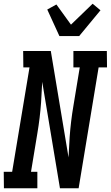

<svg xmlns="http://www.w3.org/2000/svg" viewBox="-42 -1008 593 1028"><path d="M-21 0 -22 -88H23L116 -647H83L82 -735H230L325 -165V-166L331 -275Q334 -317 339 -358.5Q344 -400 351 -441L385 -647H351V-735H530L531 -647H486L379 0H279L184 -570V-569L178 -460Q175 -418 170 -376.5Q165 -335 158 -294L124 -88H158V0ZM276 -815 211 -957 260 -984 338 -876 454 -988 496 -953 382 -815Z"/></svg>

Font: Iosevka Curly Slab Semibold
Style: Italic
Weight: 600
Italic angle: -9°
Monospace: yes
Designer: Belleve Invis
Foundry: Belleve Invis
Version: Version 22.1.2; ttfautohint (v1.8.4)